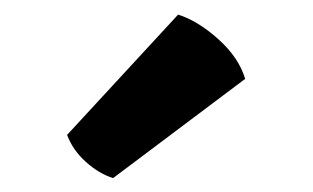

<svg xmlns="http://www.w3.org/2000/svg" viewBox="-20 -790 438 269"><path d="M229.5 -769.5Q257 -761 285.8 -735.2Q314.5 -709.5 323.5 -679.5L138.5 -540.5Q119 -546.5 100.5 -563Q82 -579.5 74 -601Z"/></svg>

Font: Signika SC
Style: Bold
Weight: 700
Designer: Anna Giedryś
Foundry: Anna Giedryś
Version: Version 2.000; ttfautohint (v1.8.3) -l 8 -r 50 -G 200 -x 9 -